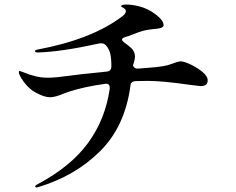

<svg xmlns="http://www.w3.org/2000/svg" viewBox="-20 -788 1040 845"><path d="M894 -435Q894 -421 886 -415Q878 -409 863 -409Q861 -409 813 -415Q694 -432 631 -432L575 -431Q555 -429 554 -410Q530 -232 421.5 -123.5Q313 -15 153 34Q144 37 141 37Q139 37 137 36Q135 35 135 33Q135 28 145 23Q292 -55 368 -159.5Q444 -264 463 -398V-402Q463 -412 457.5 -416.5Q452 -421 442 -419Q350 -406 285 -385L260 -376Q223 -360 200 -360Q174 -360 135.5 -381.5Q97 -403 69 -452Q63 -463 63 -471Q63 -476 66 -476Q67 -476 77 -472Q112 -458 137.5 -452Q163 -446 191 -446Q224 -446 280 -454Q327 -461 450 -473Q470 -475 470 -495V-502Q470 -532 465 -552.5Q460 -573 446 -589Q435 -600 418 -597Q250 -560 146 -557Q134 -557 134 -563Q134 -568 146 -570Q385 -615 518 -716Q534 -728 534 -739Q534 -747 523.5 -753Q513 -759 513 -760Q513 -768 536 -768Q561 -768 593 -760Q632 -750 666 -724Q700 -698 700 -677Q700 -670 690.5 -666Q681 -662 656 -660Q631 -658 612 -653Q593 -648 563 -636Q550 -630 531 -625Q517 -620 517 -614Q517 -608 528 -600Q541 -591 555 -579Q574 -562 574 -540Q574 -524 565 -500Q572 -485 586 -486L637 -490Q707 -495 733 -506Q740 -508 753 -513Q766 -518 775 -518Q790 -518 819.5 -504Q849 -490 871.5 -471Q894 -452 894 -435Z"/></svg>

Font: Shippori Mincho B1 SemiBold
Style: Regular
Weight: 600
Designer: FONTDASU
Foundry: FONTDASU / Google Inc. / but / Adobe
Version: Version 3.110; ttfautohint (v1.8.3)